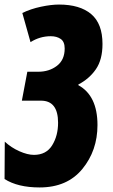

<svg xmlns="http://www.w3.org/2000/svg" viewBox="-63 -583 497 843"><path d="M111 240Q232 240 298.5 159Q365 78 365 -34Q365 -163 281 -209V-212Q329 -237 358 -279Q387 -321 387 -390Q387 -479 337.5 -521Q288 -563 196 -563Q162 -563 117 -553.5Q72 -544 35 -526L71 -398Q112 -424 160 -424Q186 -424 203.5 -412Q221 -400 221 -370Q221 -320 187 -294Q153 -268 105 -268H57L33 -141H117Q192 -141 192 -44Q192 13 166 55Q140 97 86 97Q58 97 22 81Q-14 65 -42 39L-43 203Q15 240 111 240Z"/></svg>

Font: Noto Sans Display Condensed Black
Style: Italic
Weight: 900
Width: 3
Italic angle: -192°
Designer: Monotype Design Team
Foundry: Monotype Imaging Inc.
Version: Version 1.900